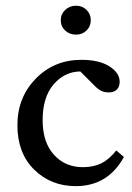

<svg xmlns="http://www.w3.org/2000/svg" viewBox="-20 -634 455 662"><path d="M242.2 -514.6Q219.7 -514.6 204.6 -528.8Q189.5 -543 189.5 -564.5Q189.5 -585.4 204.8 -599.9Q220.2 -614.3 242.2 -614.3Q263.7 -614.3 278.3 -599.9Q293 -585.4 293 -564.5Q293 -543 278.3 -528.8Q263.7 -514.6 242.2 -514.6ZM241.2 7.8Q155.8 7.8 97.9 -49.1Q40 -106 40 -202.1Q40 -297.9 103.3 -362.8Q166.5 -427.7 260.7 -427.7Q321.8 -427.7 357.2 -405.3Q392.6 -382.8 392.6 -351.6Q392.6 -335 382.8 -325.2Q373 -315.4 355.5 -315.4Q339.4 -315.4 327.9 -321.3Q316.4 -327.1 299.8 -344.7L256.8 -387.7Q202.1 -386.7 164.6 -342.8Q127 -298.8 127 -219.7Q127 -143.6 165.8 -100.6Q204.6 -57.6 265.6 -57.6Q302.7 -57.6 329.6 -71Q356.4 -84.5 380.9 -115.2L407.2 -92.8Q352.1 7.8 241.2 7.8Z"/></svg>

Font: Crimson Pro
Style: Regular
Weight: 400
Designer: Jacques Le Bailly
Foundry: Baron von Fonthausen
Version: Version 1.003